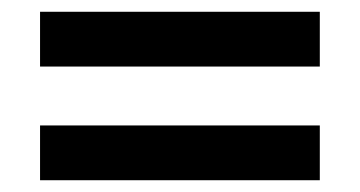

<svg xmlns="http://www.w3.org/2000/svg" viewBox="-20 -515 612 326"><path d="M48 -402V-495H523V-402ZM48 -209V-302H523V-209Z"/></svg>

Font: Noto Sans Medefaidrin SemiBold
Style: Regular
Weight: 600
Designer: Dalton Maag Ltd
Foundry: Dalton Maag Ltd
Version: Version 1.002; ttfautohint (v1.8.4.7-5d5b)